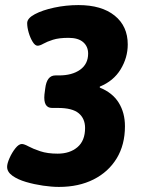

<svg xmlns="http://www.w3.org/2000/svg" viewBox="-20 -728 575 756"><path d="M212 8Q184 8 149.5 3Q115 -2 82.5 -11.5Q50 -21 29 -36Q8 -51 8 -71Q8 -84 17.5 -105.5Q27 -127 40.5 -144Q54 -161 66 -161Q75 -161 92.5 -151.5Q110 -142 138.5 -132.5Q167 -123 207 -123Q255 -123 285 -148.5Q315 -174 315 -224Q315 -261 290 -282Q265 -303 208 -303H185Q150 -303 155 -356L158 -379Q164 -431 198 -431H212Q264 -431 295.5 -453.5Q327 -476 327 -517Q327 -545 307.5 -562Q288 -579 250 -579Q212 -579 188.5 -571.5Q165 -564 151 -556Q137 -548 128 -548Q118 -548 108.5 -563.5Q99 -579 93 -599.5Q87 -620 87 -637Q87 -656 117 -672Q147 -688 193.5 -698Q240 -708 289 -708Q380 -708 431.5 -666.5Q483 -625 483 -553Q483 -501 455 -455Q427 -409 373 -387V-383Q423 -363 447.5 -323.5Q472 -284 472 -231Q472 -158 439.5 -104.5Q407 -51 348.5 -21.5Q290 8 212 8Z"/></svg>

Font: Asap ExtraBold
Style: Italic
Weight: 800
Italic angle: -6°
Designer: Pablo Cosgaya
Foundry: Omnibus-Type
Version: Version 3.001; ttfautohint (v1.8.4.7-5d5b)